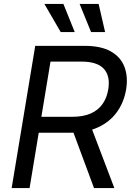

<svg xmlns="http://www.w3.org/2000/svg" viewBox="-20 -962 681 982"><path d="M39.6 0 160.2 -727.5H413.1Q497.1 -727.5 547.4 -698.7Q597.7 -669.9 616.7 -619.4Q635.7 -568.8 625 -503.9Q613.8 -438.5 577.9 -388.7Q542 -338.9 481.9 -311Q421.9 -283.2 339.4 -283.2H137.7L151.4 -364.7H350.1Q406.2 -364.7 444.6 -381.8Q482.9 -398.9 504.9 -430.7Q526.9 -462.4 533.7 -504.9Q544.9 -572.3 511.5 -609.6Q478 -647 396 -647H238.3L131.3 0ZM460.9 0 339.4 -327.6H440.4L564.9 0ZM445.8 -797.9 387.2 -941.9H484.4L517.6 -797.9ZM290.5 -797.9 207 -941.9H304.2L362.3 -797.9Z"/></svg>

Font: Inter 18pt
Style: Italic
Weight: 400
Italic angle: -9.3988°
Designer: Rasmus Andersson
Foundry: rsms
Version: Version 4.001;git-66647c0bb